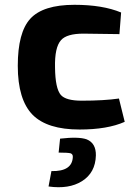

<svg xmlns="http://www.w3.org/2000/svg" viewBox="-20 -527 547 799"><path d="M499 -20Q427 12 311 12Q177 12 116 -49Q54 -112 54 -253Q54 -392 106 -449Q159 -507 290 -507Q407 -507 484 -475L477 -385Q360 -387 327 -387Q258 -387 234 -360Q207 -330 209 -246Q210 -159 233 -132Q254 -108 320 -108Q413 -108 475 -117ZM230 50Q308 41 341 53Q380 69 379 120Q377 192 321 227Q267 261 182 249L194 185Q280 187 283 127Q284 115 274 111Q263 108 224 108Z"/></svg>

Font: Taylor Sans Bold LRS
Style: Bold
Weight: 700
Italic angle: -8°
Designer: Natanael Gama
Version: Version 1.001 September 8, 2015